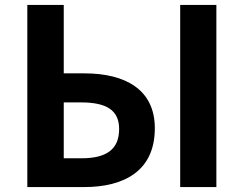

<svg xmlns="http://www.w3.org/2000/svg" viewBox="-20 -760 990 780"><path d="M91 0H321C485 0 609 -66 609 -239C609 -397 488 -462 323 -462H239V-740H91ZM712 0H859V-740H712ZM239 -117V-344H309C413 -344 464 -312 464 -236C464 -152 411 -117 311 -117Z"/></svg>

Font: Spoqa Han Sans Neo Bold
Style: Bold
Weight: 700
Designer: [Spoqa Han Sans Neo] Dong-huui Kim  Younghwa Kang  Yujin Lee  [Noto Sans] Ryoko NISHIZUKA  (kana & ideographs); Paul D. 
Foundry: Spoqa (http://www.spoqa-han-sans.com)
Version: Version 1.000